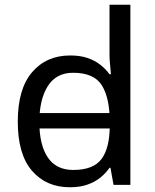

<svg xmlns="http://www.w3.org/2000/svg" viewBox="-20 -780 655 810"><path d="M104 -238V-303H480V-238ZM275 10Q175 10 115 -59.5Q55 -129 55 -267Q55 -405 115.5 -475.5Q176 -546 276 -546Q318 -546 349 -535.5Q380 -525 403 -507Q426 -489 442 -467H448Q447 -480 444.5 -505.5Q442 -531 442 -546V-760H530V0H459L446 -72H442Q426 -49 403 -30.5Q380 -12 348.5 -1Q317 10 275 10ZM289 -63Q374 -63 408.5 -109.5Q443 -156 443 -250V-266Q443 -366 410 -419.5Q377 -473 288 -473Q217 -473 181.5 -416.5Q146 -360 146 -265Q146 -169 181.5 -116Q217 -63 289 -63Z"/></svg>

Font: hindi115
Style: Book
Weight: 400
Designer: Jelle Bosma - Monotype Design Team
Foundry: Monotype Imaging Inc.
Version: Version 2.003